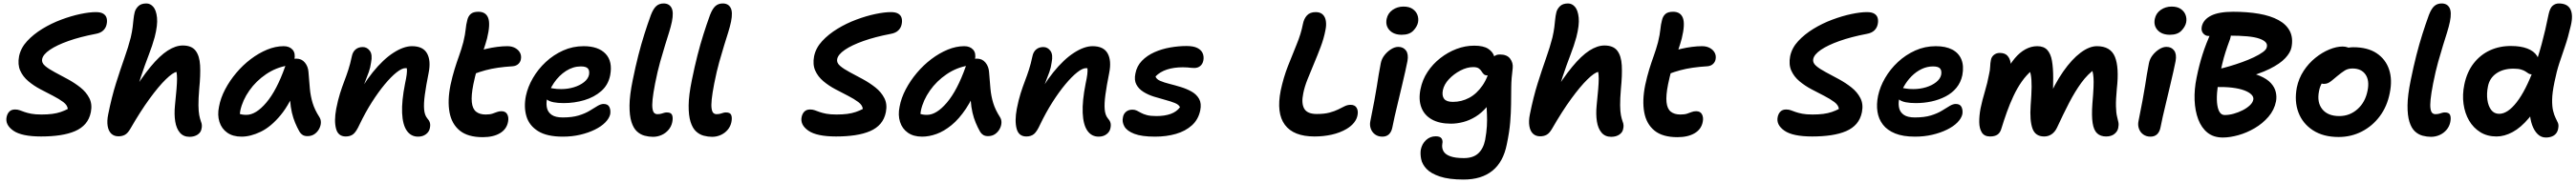

<svg xmlns="http://www.w3.org/2000/svg" viewBox="-20 -780 14855 1058"><path d="M217 9Q105 9 57 -24.5Q9 -58 18 -103Q22 -123 34 -135Q46 -147 67 -147Q82 -147 94 -142.5Q106 -138 121.5 -132.5Q137 -127 160 -122.5Q183 -118 219 -118Q254 -118 281 -121.5Q308 -125 330 -132.5Q352 -140 371 -150Q369 -172 345 -190Q321 -208 286 -226Q251 -244 213 -264Q175 -284 143.5 -310.5Q112 -337 96.5 -372Q81 -407 90 -455Q100 -503 136.5 -542.5Q173 -582 224.5 -613.5Q276 -645 333.5 -666.5Q391 -688 443.5 -699Q496 -710 533 -710Q561 -710 576 -700.5Q591 -691 595 -675Q599 -659 595 -640Q591 -619 575.5 -604Q560 -589 531 -584Q442 -567 374.5 -543Q307 -519 267.5 -492Q228 -465 223 -438Q219 -417 240 -399Q261 -381 296 -362.5Q331 -344 370.5 -322.5Q410 -301 443.5 -274.5Q477 -248 495 -213Q513 -178 504 -132Q496 -92 473 -65Q450 -38 413 -22Q376 -6 326.5 1.5Q277 9 217 9Z M663 8Q638 8 622 -7Q606 -22 601 -51Q596 -80 604 -119Q624 -219 649 -298.5Q674 -378 697 -443Q720 -508 734 -563Q742 -598 745 -623Q748 -648 750 -669Q752 -690 757 -710Q762 -729 778 -744.5Q794 -760 824 -760Q847 -760 864 -740.5Q881 -721 885.5 -678Q890 -635 872 -565Q859 -517 837.5 -461.5Q816 -406 793 -337Q770 -268 752 -177L730 -223Q794 -328 847.5 -393Q901 -458 947 -487.5Q993 -517 1034 -517Q1085 -517 1108 -487Q1131 -457 1134 -401.5Q1137 -346 1129 -267Q1124 -207 1124.5 -171Q1125 -135 1129 -114.5Q1133 -94 1139 -77Q1143 -68 1144 -57Q1145 -46 1142 -35Q1139 -15 1120 -2Q1101 11 1073 11Q1038 11 1017.5 -13Q997 -37 990.5 -78Q984 -119 989 -170Q995 -228 998 -265Q1001 -302 1001 -324.5Q1001 -347 998 -364Q977 -361 936 -321Q895 -281 842.5 -209Q790 -137 732 -36Q717 -10 701 -1Q685 8 663 8Z M1373 10Q1323 10 1290.5 -13Q1258 -36 1245.5 -75.5Q1233 -115 1243 -163Q1252 -213 1278.5 -263.5Q1305 -314 1343 -359Q1381 -404 1426.5 -438.5Q1472 -473 1520.5 -493Q1569 -513 1616 -513Q1649 -513 1667 -493Q1685 -473 1678 -436Q1675 -421 1664.5 -412.5Q1654 -404 1639 -401Q1572 -390 1514.5 -351Q1457 -312 1418 -256.5Q1379 -201 1366 -141Q1362 -120 1362 -102.5Q1362 -85 1368 -58L1323 -149Q1343 -130 1359 -123Q1375 -116 1401 -116Q1456 -116 1516 -187Q1576 -258 1624 -394Q1632 -416 1650 -428.5Q1668 -441 1689 -441Q1720 -441 1738.5 -418Q1757 -395 1759 -364Q1763 -311 1767 -267.5Q1771 -224 1783 -184.5Q1795 -145 1822 -103Q1831 -89 1830.5 -71Q1830 -53 1820.5 -35Q1811 -17 1794 -5Q1777 7 1753 7Q1736 7 1725 0Q1714 -7 1707 -19Q1693 -44 1682 -70.5Q1671 -97 1663.5 -128.5Q1656 -160 1653 -201.5Q1650 -243 1651 -298L1699 -301Q1655 -183 1599 -115Q1543 -47 1484 -18.5Q1425 10 1373 10Z M2391 10Q2350 10 2326 -24.5Q2302 -59 2299 -127.5Q2296 -196 2316 -297Q2323 -329 2325.5 -350Q2328 -371 2326.5 -384Q2325 -397 2319.5 -406Q2314 -415 2304 -423Q2327 -423 2342.5 -415.5Q2358 -408 2363.5 -391.5Q2369 -375 2362 -349Q2351 -370 2341.5 -378Q2332 -386 2318 -386Q2298 -386 2267 -361.5Q2236 -337 2199 -292.5Q2162 -248 2124.5 -189Q2087 -130 2054 -61Q2035 -19 2018 -5Q2001 9 1974 9Q1930 9 1918 -36Q1906 -81 1919 -151Q1929 -202 1941 -240Q1953 -278 1965.5 -310.5Q1978 -343 1989 -377Q2000 -411 2009 -454Q2014 -480 2030.5 -494Q2047 -508 2072 -508Q2097 -508 2113 -486Q2129 -464 2120 -419Q2116 -389 2107 -364Q2098 -339 2086.5 -310Q2075 -281 2062.5 -241.5Q2050 -202 2037 -144L2013 -175Q2069 -287 2129.5 -362Q2190 -437 2249 -475Q2308 -513 2356 -513Q2420 -513 2443 -471Q2466 -429 2452 -359Q2437 -284 2430 -232Q2423 -180 2426 -147Q2429 -114 2444 -96Q2455 -84 2459 -71Q2463 -58 2459 -39Q2455 -18 2436.5 -4Q2418 10 2391 10Z M2764 13Q2678 13 2631.5 -25Q2585 -63 2572.5 -130.5Q2560 -198 2578 -288Q2589 -339 2601.5 -379.5Q2614 -420 2627.5 -457.5Q2641 -495 2652 -536Q2663 -582 2665.5 -610Q2668 -638 2675 -664Q2680 -686 2694.5 -699Q2709 -712 2739 -712Q2782 -712 2795.5 -676Q2809 -640 2789 -558Q2780 -525 2770 -495.5Q2760 -466 2749 -435.5Q2738 -405 2728.5 -370.5Q2719 -336 2710 -293Q2697 -228 2701 -189.5Q2705 -151 2725.5 -134.5Q2746 -118 2781 -118Q2805 -118 2820 -123Q2835 -128 2846.5 -132.5Q2858 -137 2872 -137Q2896 -137 2905.5 -119Q2915 -101 2910 -76Q2902 -33 2863.5 -10Q2825 13 2764 13ZM2710 -351Q2671 -336 2654 -351.5Q2637 -367 2643 -397Q2649 -423 2663.5 -444Q2678 -465 2725 -481Q2753 -490 2784.5 -497.5Q2816 -505 2847.5 -509Q2879 -513 2906 -513Q2932 -513 2951 -502.5Q2970 -492 2979 -475Q2988 -458 2984 -437Q2981 -421 2969 -410Q2957 -399 2938 -397Q2890 -394 2852 -388.5Q2814 -383 2780.5 -374Q2747 -365 2710 -351Z M3226 10Q3134 10 3083 -22Q3032 -54 3016 -107.5Q3000 -161 3013 -226Q3024 -278 3053.5 -329Q3083 -380 3127.5 -421.5Q3172 -463 3227.5 -488Q3283 -513 3346 -513Q3431 -513 3472.5 -469Q3514 -425 3499 -345Q3488 -289 3447.5 -253.5Q3407 -218 3350 -201Q3293 -184 3231 -184Q3162 -184 3136.5 -203Q3111 -222 3115 -244Q3117 -258 3125 -264.5Q3133 -271 3148 -271Q3159 -271 3174 -268Q3189 -265 3217 -265Q3255 -265 3289.5 -275.5Q3324 -286 3348 -305Q3372 -324 3377 -348Q3381 -372 3370.5 -384Q3360 -396 3330 -396Q3285 -396 3244.5 -370Q3204 -344 3174.5 -300.5Q3145 -257 3134 -205Q3129 -177 3135 -153.5Q3141 -130 3162.5 -115.5Q3184 -101 3225 -101Q3280 -101 3317.5 -112.5Q3355 -124 3381 -140Q3407 -156 3426 -167.5Q3445 -179 3461 -179Q3486 -179 3494.5 -161Q3503 -143 3499 -119Q3493 -95 3470.5 -72Q3448 -49 3410.5 -30.5Q3373 -12 3326 -1Q3279 10 3226 10Z M3746 11Q3722 11 3697.5 4.5Q3673 -2 3653 -20.5Q3633 -39 3621.5 -75.5Q3610 -112 3610.5 -170.5Q3611 -229 3629 -317Q3645 -396 3661.5 -460.5Q3678 -525 3696 -582Q3714 -639 3734 -694Q3748 -730 3765 -745Q3782 -760 3807 -760Q3839 -760 3852.5 -735Q3866 -710 3855 -655Q3849 -626 3838.5 -592.5Q3828 -559 3815 -517Q3802 -475 3787 -421.5Q3772 -368 3758 -297Q3747 -240 3743.5 -205.5Q3740 -171 3743 -152Q3746 -133 3753.5 -126.5Q3761 -120 3771 -120Q3785 -120 3794.5 -123Q3804 -126 3811 -128Q3818 -130 3826 -130Q3851 -130 3856.5 -114Q3862 -98 3857 -74Q3852 -49 3835.5 -29.5Q3819 -10 3795.5 0.5Q3772 11 3746 11Z M4087 11Q4063 11 4038.5 4.5Q4014 -2 3994 -20.5Q3974 -39 3962.5 -75.5Q3951 -112 3951.5 -170.5Q3952 -229 3970 -317Q3986 -396 4002.5 -460.5Q4019 -525 4037 -582Q4055 -639 4075 -694Q4089 -730 4106 -745Q4123 -760 4148 -760Q4180 -760 4193.5 -735Q4207 -710 4196 -655Q4190 -626 4179.5 -592.5Q4169 -559 4156 -517Q4143 -475 4128 -421.5Q4113 -368 4099 -297Q4088 -240 4084.5 -205.5Q4081 -171 4084 -152Q4087 -133 4094.5 -126.5Q4102 -120 4112 -120Q4126 -120 4135.5 -123Q4145 -126 4152 -128Q4159 -130 4167 -130Q4192 -130 4197.5 -114Q4203 -98 4198 -74Q4193 -49 4176.5 -29.5Q4160 -10 4136.5 0.5Q4113 11 4087 11Z M4802 9Q4690 9 4642 -24.5Q4594 -58 4603 -103Q4607 -123 4619 -135Q4631 -147 4652 -147Q4667 -147 4679 -142.5Q4691 -138 4706.5 -132.5Q4722 -127 4745 -122.5Q4768 -118 4804 -118Q4839 -118 4866 -121.5Q4893 -125 4915 -132.5Q4937 -140 4956 -150Q4954 -172 4930 -190Q4906 -208 4871 -226Q4836 -244 4798 -264Q4760 -284 4728.5 -310.5Q4697 -337 4681.5 -372Q4666 -407 4675 -455Q4685 -503 4721.5 -542.5Q4758 -582 4809.5 -613.5Q4861 -645 4918.5 -666.5Q4976 -688 5028.5 -699Q5081 -710 5118 -710Q5146 -710 5161 -700.5Q5176 -691 5180 -675Q5184 -659 5180 -640Q5176 -619 5160.5 -604Q5145 -589 5116 -584Q5027 -567 4959.5 -543Q4892 -519 4852.5 -492Q4813 -465 4808 -438Q4804 -417 4825 -399Q4846 -381 4881 -362.5Q4916 -344 4955.5 -322.5Q4995 -301 5028.5 -274.5Q5062 -248 5080 -213Q5098 -178 5089 -132Q5081 -92 5058 -65Q5035 -38 4998 -22Q4961 -6 4911.5 1.5Q4862 9 4802 9Z M5298 10Q5248 10 5215.5 -13Q5183 -36 5170.5 -75.5Q5158 -115 5168 -163Q5177 -213 5203.5 -263.5Q5230 -314 5268 -359Q5306 -404 5351.5 -438.5Q5397 -473 5445.5 -493Q5494 -513 5541 -513Q5574 -513 5592 -493Q5610 -473 5603 -436Q5600 -421 5589.5 -412.5Q5579 -404 5564 -401Q5497 -390 5439.5 -351Q5382 -312 5343 -256.5Q5304 -201 5291 -141Q5287 -120 5287 -102.5Q5287 -85 5293 -58L5248 -149Q5268 -130 5284 -123Q5300 -116 5326 -116Q5381 -116 5441 -187Q5501 -258 5549 -394Q5557 -416 5575 -428.5Q5593 -441 5614 -441Q5645 -441 5663.5 -418Q5682 -395 5684 -364Q5688 -311 5692 -267.5Q5696 -224 5708 -184.5Q5720 -145 5747 -103Q5756 -89 5755.5 -71Q5755 -53 5745.5 -35Q5736 -17 5719 -5Q5702 7 5678 7Q5661 7 5650 0Q5639 -7 5632 -19Q5618 -44 5607 -70.5Q5596 -97 5588.5 -128.5Q5581 -160 5578 -201.5Q5575 -243 5576 -298L5624 -301Q5591 -212 5551 -152Q5511 -92 5467.5 -56.5Q5424 -21 5381 -5.5Q5338 10 5298 10Z M6316 10Q6275 10 6251 -24.5Q6227 -59 6224 -127.5Q6221 -196 6241 -297Q6248 -329 6250.5 -350Q6253 -371 6251.5 -384Q6250 -397 6244.5 -406Q6239 -415 6229 -423Q6252 -423 6267.5 -415.5Q6283 -408 6288.5 -391.5Q6294 -375 6287 -349Q6276 -370 6266.5 -378Q6257 -386 6243 -386Q6223 -386 6192 -361.5Q6161 -337 6124 -292.5Q6087 -248 6049.5 -189Q6012 -130 5979 -61Q5960 -19 5943 -5Q5926 9 5899 9Q5855 9 5843 -36Q5831 -81 5844 -151Q5854 -202 5866 -240Q5878 -278 5890.5 -310.5Q5903 -343 5914 -377Q5925 -411 5934 -454Q5939 -480 5955.5 -494Q5972 -508 5997 -508Q6022 -508 6038 -486Q6054 -464 6045 -419Q6041 -389 6032 -364Q6023 -339 6011.5 -310Q6000 -281 5987.5 -241.5Q5975 -202 5962 -144L5938 -175Q5994 -287 6054.5 -362Q6115 -437 6174 -475Q6233 -513 6281 -513Q6345 -513 6368 -471Q6391 -429 6377 -359Q6362 -284 6355 -232Q6348 -180 6351 -147Q6354 -114 6369 -96Q6380 -84 6384 -71Q6388 -58 6384 -39Q6380 -18 6361.5 -4Q6343 10 6316 10Z M6641 10Q6564 10 6521.5 -6.5Q6479 -23 6464.5 -49Q6450 -75 6456 -101Q6459 -121 6473.5 -133.5Q6488 -146 6511 -146Q6525 -146 6536 -140.5Q6547 -135 6560.5 -127.5Q6574 -120 6594.5 -114.5Q6615 -109 6649 -109Q6697 -109 6731.5 -121.5Q6766 -134 6785 -160Q6779 -175 6755.5 -184.5Q6732 -194 6700 -202.5Q6668 -211 6634.5 -221.5Q6601 -232 6574 -249Q6547 -266 6533.5 -291.5Q6520 -317 6528 -355Q6536 -398 6565.5 -428.5Q6595 -459 6637.5 -478Q6680 -497 6728.5 -505.5Q6777 -514 6823 -514Q6863 -514 6885.5 -502.5Q6908 -491 6916 -472Q6924 -453 6920 -431Q6916 -410 6902 -398.5Q6888 -387 6868 -387Q6856 -387 6847.5 -388Q6839 -389 6829 -390Q6819 -391 6802 -391Q6750 -391 6710 -378Q6670 -365 6644 -338Q6649 -322 6671 -312.5Q6693 -303 6725 -295Q6757 -287 6791 -276.5Q6825 -266 6853 -250Q6881 -234 6895.5 -208Q6910 -182 6902 -142Q6891 -89 6854 -55.5Q6817 -22 6762 -6Q6707 10 6641 10Z M7561 9Q7440 9 7390 -58.5Q7340 -126 7366 -257Q7382 -332 7407.5 -397.5Q7433 -463 7458 -523.5Q7483 -584 7494 -641Q7500 -672 7517.5 -691Q7535 -710 7568 -710Q7594 -710 7608.5 -696Q7623 -682 7626.5 -658Q7630 -634 7624 -606Q7615 -558 7596.5 -509Q7578 -460 7558 -412.5Q7538 -365 7520.5 -321Q7503 -277 7496 -240Q7484 -183 7501.5 -152Q7519 -121 7574 -121Q7618 -121 7647.5 -129Q7677 -137 7697 -147Q7717 -157 7734 -165.5Q7751 -174 7769 -174Q7794 -174 7804 -156.5Q7814 -139 7809 -114Q7805 -91 7788.5 -70.5Q7772 -50 7745 -34Q7707 -12 7660 -1.5Q7613 9 7561 9Z M7952 10Q7928 10 7910.5 -2.5Q7893 -15 7885.5 -36Q7878 -57 7883 -80Q7897 -150 7906 -198Q7915 -246 7920.5 -281.5Q7926 -317 7931 -348Q7936 -379 7943 -414Q7948 -440 7964.5 -461Q7981 -482 8002.5 -495.5Q8024 -509 8044 -509Q8073 -509 8088.5 -488Q8104 -467 8097 -427Q8093 -406 8084.5 -368Q8076 -330 8065 -283.5Q8054 -237 8043 -191Q8032 -145 8023 -106Q8014 -67 8010 -44Q8005 -18 7990.5 -4Q7976 10 7952 10ZM8064 -579Q8018 -579 7993.5 -605.5Q7969 -632 7977 -671Q7984 -704 8011.5 -723Q8039 -742 8074 -742Q8107 -742 8127 -728Q8147 -714 8154.5 -693.5Q8162 -673 8158 -651Q8153 -626 8130.5 -602.5Q8108 -579 8064 -579Z M8421 258Q8336 258 8284 240.5Q8232 223 8207 196.5Q8182 170 8176 140Q8170 110 8174 85Q8181 51 8204.5 29.5Q8228 8 8260 8Q8286 8 8294 21Q8302 34 8298 51Q8294 75 8304.5 94Q8315 113 8344 123.5Q8373 134 8422 134Q8476 134 8505.5 106.5Q8535 79 8545 29Q8553 -15 8555 -50.5Q8557 -86 8555.5 -118Q8554 -150 8552.5 -184Q8551 -218 8555 -258L8606 -248Q8585 -198 8555 -162.5Q8525 -127 8490 -105.5Q8455 -84 8418.5 -74.5Q8382 -65 8348 -65Q8281 -65 8237.5 -89.5Q8194 -114 8177 -159Q8160 -204 8172 -264Q8183 -319 8213 -364.5Q8243 -410 8286.5 -444Q8330 -478 8380 -497Q8430 -516 8482 -516Q8535 -516 8562.5 -498Q8590 -480 8598 -452.5Q8606 -425 8600 -396Q8595 -374 8582 -359Q8569 -344 8558 -344Q8544 -344 8537 -351Q8530 -358 8524 -368Q8518 -378 8507.5 -385Q8497 -392 8476 -392Q8440 -392 8402 -372Q8364 -352 8336 -322Q8308 -292 8301 -258Q8295 -226 8308.5 -208.5Q8322 -191 8359 -191Q8409 -191 8453 -214.5Q8497 -238 8530.5 -287Q8564 -336 8579 -412Q8584 -440 8595.5 -452.5Q8607 -465 8630 -465Q8671 -465 8689 -441Q8707 -417 8704 -387Q8696 -326 8695.5 -276Q8695 -226 8694.5 -177.5Q8694 -129 8689.5 -73.5Q8685 -18 8670 54Q8650 156 8587 207Q8524 258 8421 258Z M8862 8Q8837 8 8821 -7Q8805 -22 8800 -51Q8795 -80 8803 -119Q8823 -219 8848 -298.5Q8873 -378 8896 -443Q8919 -508 8933 -563Q8941 -598 8944 -623Q8947 -648 8949 -669Q8951 -690 8956 -710Q8961 -729 8977 -744.5Q8993 -760 9023 -760Q9046 -760 9063 -740.5Q9080 -721 9084.5 -678Q9089 -635 9071 -565Q9058 -517 9036.5 -461.5Q9015 -406 8992 -337Q8969 -268 8951 -177L8929 -223Q8993 -328 9046.5 -393Q9100 -458 9146 -487.5Q9192 -517 9233 -517Q9284 -517 9307 -487Q9330 -457 9333 -401.5Q9336 -346 9328 -267Q9323 -207 9323.5 -171Q9324 -135 9328 -114.5Q9332 -94 9338 -77Q9342 -68 9343 -57Q9344 -46 9341 -35Q9338 -15 9319 -2Q9300 11 9272 11Q9237 11 9216.5 -13Q9196 -37 9189.5 -78Q9183 -119 9188 -170Q9194 -228 9197 -265Q9200 -302 9200 -324.5Q9200 -347 9197 -364Q9176 -361 9135 -321Q9094 -281 9041.5 -209Q8989 -137 8931 -36Q8916 -10 8900 -1Q8884 8 8862 8Z M9654 13Q9568 13 9521.5 -25Q9475 -63 9462.5 -130.5Q9450 -198 9468 -288Q9479 -339 9491.5 -379.5Q9504 -420 9517.5 -457.5Q9531 -495 9542 -536Q9553 -582 9555.5 -610Q9558 -638 9565 -664Q9570 -686 9584.5 -699Q9599 -712 9629 -712Q9672 -712 9685.5 -676Q9699 -640 9679 -558Q9670 -525 9660 -495.5Q9650 -466 9639 -435.5Q9628 -405 9618.5 -370.5Q9609 -336 9600 -293Q9587 -228 9591 -189.5Q9595 -151 9615.5 -134.5Q9636 -118 9671 -118Q9695 -118 9710 -123Q9725 -128 9736.5 -132.5Q9748 -137 9762 -137Q9786 -137 9795.5 -119Q9805 -101 9800 -76Q9792 -33 9753.5 -10Q9715 13 9654 13ZM9600 -351Q9561 -336 9544 -351.5Q9527 -367 9533 -397Q9539 -423 9553.5 -444Q9568 -465 9615 -481Q9643 -490 9674.5 -497.5Q9706 -505 9737.5 -509Q9769 -513 9796 -513Q9822 -513 9841 -502.5Q9860 -492 9869 -475Q9878 -458 9874 -437Q9871 -421 9859 -410Q9847 -399 9828 -397Q9780 -394 9742 -388.5Q9704 -383 9670.5 -374Q9637 -365 9600 -351Z M10431 9Q10319 9 10271 -24.5Q10223 -58 10232 -103Q10236 -123 10248 -135Q10260 -147 10281 -147Q10296 -147 10308 -142.5Q10320 -138 10335.5 -132.5Q10351 -127 10374 -122.5Q10397 -118 10433 -118Q10468 -118 10495 -121.5Q10522 -125 10544 -132.5Q10566 -140 10585 -150Q10583 -172 10559 -190Q10535 -208 10500 -226Q10465 -244 10427 -264Q10389 -284 10357.5 -310.5Q10326 -337 10310.5 -372Q10295 -407 10304 -455Q10314 -503 10350.5 -542.5Q10387 -582 10438.5 -613.5Q10490 -645 10547.5 -666.5Q10605 -688 10657.5 -699Q10710 -710 10747 -710Q10775 -710 10790 -700.5Q10805 -691 10809 -675Q10813 -659 10809 -640Q10805 -619 10789.5 -604Q10774 -589 10745 -584Q10656 -567 10588.5 -543Q10521 -519 10481.5 -492Q10442 -465 10437 -438Q10433 -417 10454 -399Q10475 -381 10510 -362.5Q10545 -344 10584.5 -322.5Q10624 -301 10657.5 -274.5Q10691 -248 10709 -213Q10727 -178 10718 -132Q10710 -92 10687 -65Q10664 -38 10627 -22Q10590 -6 10540.5 1.5Q10491 9 10431 9Z M11024 10Q10955 10 10909.5 -8.5Q10864 -27 10839 -59.5Q10814 -92 10807.5 -134.5Q10801 -177 10811 -226Q10822 -278 10851.5 -329Q10881 -380 10925.5 -421.5Q10970 -463 11025.5 -488Q11081 -513 11144 -513Q11201 -513 11238.5 -493.5Q11276 -474 11291.5 -436.5Q11307 -399 11297 -345Q11288 -303 11263 -272.5Q11238 -242 11200.5 -222.5Q11163 -203 11119.5 -193.5Q11076 -184 11029 -184Q10960 -184 10934.5 -203Q10909 -222 10913 -244Q10915 -258 10923 -264.5Q10931 -271 10946 -271Q10957 -271 10972 -268Q10987 -265 11015 -265Q11053 -265 11087.5 -275.5Q11122 -286 11146 -305Q11170 -324 11175 -348Q11179 -372 11168.5 -384Q11158 -396 11128 -396Q11094 -396 11062.5 -381Q11031 -366 11004.5 -339.5Q10978 -313 10959 -278.5Q10940 -244 10932 -205Q10927 -177 10933 -153.5Q10939 -130 10960.5 -115.5Q10982 -101 11023 -101Q11078 -101 11115.5 -112.5Q11153 -124 11179 -140Q11205 -156 11224 -167.5Q11243 -179 11259 -179Q11284 -179 11292.5 -161Q11301 -143 11297 -119Q11291 -95 11268.5 -72Q11246 -49 11208.5 -30.5Q11171 -12 11124 -1Q11077 10 11024 10Z M11457 9Q11424 9 11409.5 -14Q11395 -37 11394.5 -73.5Q11394 -110 11402 -153Q11412 -201 11427 -251Q11442 -301 11451 -350Q11457 -375 11457.5 -395Q11458 -415 11462 -434Q11465 -451 11479 -462.5Q11493 -474 11513 -474Q11542 -474 11556.5 -458.5Q11571 -443 11575 -419.5Q11579 -396 11574 -370L11547 -361Q11571 -409 11599.5 -443Q11628 -477 11661 -495Q11694 -513 11729 -513Q11767 -513 11787 -491Q11807 -469 11814 -428Q11821 -387 11821 -330Q11820 -278 11820 -244Q11820 -210 11820 -189L11788 -197Q11829 -295 11878.5 -366Q11928 -437 11978.5 -475Q12029 -513 12073 -513Q12152 -513 12177 -451.5Q12202 -390 12188 -267Q12182 -203 12183 -165.5Q12184 -128 12189 -107.5Q12194 -87 12197 -73Q12200 -59 12196 -40Q12192 -20 12174 -5.5Q12156 9 12126 9Q12094 9 12074.5 -9Q12055 -27 12048.5 -68.5Q12042 -110 12047 -180Q12052 -238 12053.5 -273.5Q12055 -309 12053.5 -330.5Q12052 -352 12048 -366.5Q12044 -381 12036 -396L12067 -385Q12020 -352 11983 -301Q11946 -250 11912.5 -185Q11879 -120 11843 -42Q11831 -17 11812 -4Q11793 9 11769 9Q11718 9 11701.5 -37Q11685 -83 11691 -170Q11696 -235 11696.5 -278Q11697 -321 11691.5 -349.5Q11686 -378 11671 -397L11700 -375Q11666 -346 11639.5 -308Q11613 -270 11592 -225Q11571 -180 11554 -132.5Q11537 -85 11523 -39Q11516 -13 11500 -2Q11484 9 11457 9Z M12382 10Q12358 10 12340.5 -2.5Q12323 -15 12315.5 -36Q12308 -57 12313 -80Q12327 -150 12336 -198Q12345 -246 12350.5 -281.5Q12356 -317 12361 -348Q12366 -379 12373 -414Q12378 -440 12394.5 -461Q12411 -482 12432.5 -495.5Q12454 -509 12474 -509Q12503 -509 12518.5 -488Q12534 -467 12527 -427Q12523 -406 12514.5 -368Q12506 -330 12495 -283.5Q12484 -237 12473 -191Q12462 -145 12453 -106Q12444 -67 12440 -44Q12435 -18 12420.5 -4Q12406 10 12382 10ZM12494 -579Q12448 -579 12423.5 -605.5Q12399 -632 12407 -671Q12414 -704 12441.5 -723Q12469 -742 12504 -742Q12537 -742 12557 -728Q12577 -714 12584.5 -693.5Q12592 -673 12588 -651Q12583 -626 12560.5 -602.5Q12538 -579 12494 -579Z M12799 15Q12746 15 12711 -13Q12676 -41 12657.5 -90Q12639 -139 12636.5 -201Q12634 -263 12648 -331Q12656 -371 12664.5 -403.5Q12673 -436 12682.5 -466Q12692 -496 12705 -529.5Q12718 -563 12736 -605Q12746 -627 12762.5 -636.5Q12779 -646 12796 -646Q12815 -646 12828 -633.5Q12841 -621 12845 -600Q12849 -579 12841 -554Q12825 -511 12814.5 -478Q12804 -445 12796.5 -413Q12789 -381 12780 -340Q12769 -285 12766 -243Q12763 -201 12767.5 -172.5Q12772 -144 12782.5 -129.5Q12793 -115 12810 -115Q12835 -115 12862 -122.5Q12889 -130 12913.5 -142.5Q12938 -155 12955 -171Q12972 -187 12975 -204Q12978 -219 12964.5 -233Q12951 -247 12923 -257.5Q12895 -268 12854.5 -273Q12814 -278 12762 -277Q12734 -276 12719.5 -292Q12705 -308 12710 -336Q12714 -351 12730 -363Q12746 -375 12777 -381Q12804 -387 12839.5 -397.5Q12875 -408 12911 -421Q12947 -434 12978.5 -449Q13010 -464 13030.5 -479Q13051 -494 13053 -508Q13057 -524 13046 -536Q13035 -548 13009 -557Q12983 -566 12940 -570Q12897 -574 12835 -574Q12800 -574 12766.5 -573Q12733 -572 12717 -572Q12699 -572 12686 -587Q12673 -602 12678 -627Q12687 -667 12731.5 -689.5Q12776 -712 12859 -712Q12941 -712 13007.5 -700.5Q13074 -689 13120 -664Q13166 -639 13186 -599.5Q13206 -560 13195 -505Q13189 -476 13159.5 -444Q13130 -412 13069 -381.5Q13008 -351 12909 -326V-366Q12972 -359 13013 -341.5Q13054 -324 13076 -300Q13098 -276 13104.5 -248.5Q13111 -221 13106 -194Q13096 -144 13062.5 -105Q13029 -66 12983 -39Q12937 -12 12888.5 1.5Q12840 15 12799 15Z M13467 12Q13379 12 13319.5 -26.5Q13260 -65 13235.5 -129.5Q13211 -194 13226 -274Q13237 -327 13265.5 -370.5Q13294 -414 13333 -445.5Q13372 -477 13413.5 -494Q13455 -511 13490 -511Q13505 -511 13518.5 -506.5Q13532 -502 13540 -492Q13548 -482 13545 -465Q13538 -435 13521 -411.5Q13504 -388 13462 -373Q13434 -362 13411.5 -344.5Q13389 -327 13374 -304.5Q13359 -282 13354 -253Q13341 -188 13373 -148.5Q13405 -109 13471 -109Q13531 -109 13576 -149Q13621 -189 13634 -256Q13646 -315 13622 -349.5Q13598 -384 13547 -384Q13521 -384 13502 -372Q13483 -360 13459 -340Q13441 -325 13429 -315Q13417 -305 13406.5 -300Q13396 -295 13381 -295Q13365 -295 13352.5 -310Q13340 -325 13346 -358Q13352 -385 13372.5 -411.5Q13393 -438 13423 -459.5Q13453 -481 13486.5 -494Q13520 -507 13551 -507Q13634 -507 13686 -472.5Q13738 -438 13758 -378.5Q13778 -319 13762 -242Q13747 -165 13704.5 -108Q13662 -51 13600.5 -19.5Q13539 12 13467 12Z M14000 11Q13976 11 13951.5 4.5Q13927 -2 13907 -20.5Q13887 -39 13875.5 -75.5Q13864 -112 13864.5 -170.5Q13865 -229 13883 -317Q13899 -396 13915.5 -460.5Q13932 -525 13950 -582Q13968 -639 13988 -694Q14002 -730 14019 -745Q14036 -760 14061 -760Q14093 -760 14106.5 -735Q14120 -710 14109 -655Q14103 -626 14092.5 -592.5Q14082 -559 14069 -517Q14056 -475 14041 -421.5Q14026 -368 14012 -297Q14001 -240 13997.5 -205.5Q13994 -171 13997 -152Q14000 -133 14007.5 -126.5Q14015 -120 14025 -120Q14039 -120 14048.5 -123Q14058 -126 14065 -128Q14072 -130 14080 -130Q14105 -130 14110.5 -114Q14116 -98 14111 -74Q14106 -49 14089.5 -29.5Q14073 -10 14049.5 0.5Q14026 11 14000 11Z M14378 9Q14324 9 14284 -16Q14244 -41 14219.5 -83Q14195 -125 14187.5 -179Q14180 -233 14192 -291Q14207 -364 14246 -414Q14285 -464 14341 -489.5Q14397 -515 14464 -514Q14517 -514 14555 -499.5Q14593 -485 14610.5 -458Q14628 -431 14620 -392Q14616 -373 14605 -361.5Q14594 -350 14582 -350Q14570 -350 14562.5 -355Q14555 -360 14545.5 -366.5Q14536 -373 14519.5 -378Q14503 -383 14475 -383Q14416 -383 14376.5 -355.5Q14337 -328 14328 -279Q14320 -239 14325 -203Q14330 -167 14347 -144.5Q14364 -122 14393 -122Q14442 -122 14494 -189Q14546 -256 14593.5 -384Q14641 -512 14678 -697Q14686 -734 14701.5 -747Q14717 -760 14737 -760Q14786 -760 14803.5 -727Q14821 -694 14806 -631Q14790 -562 14772.5 -511.5Q14755 -461 14739.5 -413.5Q14724 -366 14712 -306Q14699 -244 14698.5 -204Q14698 -164 14704 -139.5Q14710 -115 14718 -99Q14726 -83 14731.5 -70.5Q14737 -58 14734 -41Q14732 -24 14723.5 -11.5Q14715 1 14699.5 8Q14684 15 14662 15Q14635 15 14615 -4.5Q14595 -24 14583 -57.5Q14571 -91 14569.5 -134.5Q14568 -178 14579 -225L14650 -244Q14611 -153 14564.5 -97.5Q14518 -42 14470.5 -16.5Q14423 9 14378 9Z"/></svg>

Font: Shantell Sans Light SemiBold
Style: Italic
Weight: 600
Italic angle: -11°
Version: Version 1.011;[c5ecc13dd]